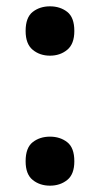

<svg xmlns="http://www.w3.org/2000/svg" viewBox="-20 -574 316 607"><path d="M61 -64Q61 -107 83.5 -124.5Q106 -142 138 -142Q170 -142 192.5 -124.5Q215 -107 215 -64Q215 -23 192.5 -5Q170 13 138 13Q106 13 83.5 -5Q61 -23 61 -64ZM61 -476Q61 -519 83.5 -536.5Q106 -554 138 -554Q170 -554 192.5 -536.5Q215 -519 215 -476Q215 -435 192.5 -416.5Q170 -398 138 -398Q106 -398 83.5 -416.5Q61 -435 61 -476Z"/></svg>

Font: Noto Sans Khmer SemiBold
Style: Regular
Weight: 600
Version: Version 2.003